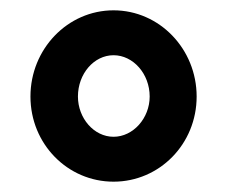

<svg xmlns="http://www.w3.org/2000/svg" viewBox="-20 -744 440 372"><path d="M39 -557C39 -465 111 -392 200 -392C289 -392 361 -465 361 -557C361 -649 289 -724 200 -724C111 -724 39 -649 39 -557ZM131 -557C131 -601 162 -637 200 -637C238 -637 270 -601 270 -557C270 -515 238 -479 200 -479C162 -479 131 -515 131 -557Z"/></svg>

Font: Noto Sans Display
Style: Bold
Weight: 700
Designer: Monotype Design Team
Foundry: Monotype Imaging Inc.
Version: Version 1.900